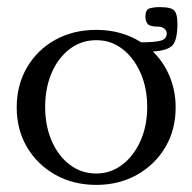

<svg xmlns="http://www.w3.org/2000/svg" viewBox="-20 -509 541 540"><path d="M251 11Q186 11 135.5 -17.5Q85 -46 56 -95Q27 -144 27 -207Q27 -270 56 -319.5Q85 -369 135.5 -397Q186 -425 251 -425Q322 -425 377 -390Q414 -390 431.5 -394.5Q449 -399 449 -415Q449 -423 442 -428.5Q435 -434 426 -434Q402 -434 395.5 -441.5Q389 -449 389 -463Q389 -482 401 -485.5Q413 -489 429 -489Q462 -489 470.5 -479Q479 -469 479 -443Q479 -398 466 -382.5Q453 -367 410 -364Q440 -335 457 -294.5Q474 -254 474 -207Q474 -144 445 -95Q416 -46 365.5 -17.5Q315 11 251 11ZM251 -21Q291 -21 323.5 -45.5Q356 -70 375 -112.5Q394 -155 394 -208Q394 -262 375 -304.5Q356 -347 324 -371.5Q292 -396 251 -396Q209 -396 176.5 -371.5Q144 -347 125.5 -304.5Q107 -262 107 -208Q107 -155 125.5 -112.5Q144 -70 176.5 -45.5Q209 -21 251 -21Z"/></svg>

Font: Junicode SmExp
Style: Regular
Weight: 400
Width: 6
Designer: Peter S. Baker
Version: Version 2.205; ttfautohint (v1.8.4)